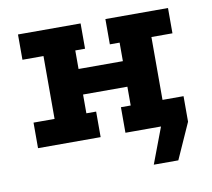

<svg xmlns="http://www.w3.org/2000/svg" viewBox="-70 -533 834 755"><g transform="rotate(-10 347.5 -155.5)"><path d="M485 143 539 0H436V-102H647V0L583 143ZM48 -454H298V-353H259V-279H436V-353H397V-454H647V-353H563V-102H647V0H397V-102H436V-177H259V-102H298V0H48V-102H132V-353H48Z"/></g></svg>

Font: Podkova ExtraBold
Style: Regular
Weight: 800
Designer: Ilya Yudin
Foundry: Cyreal (www.cyreal.org)
Version: Version 2.103